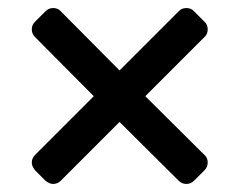

<svg xmlns="http://www.w3.org/2000/svg" viewBox="-20 -571 595 477"><path d="M67 -479Q59 -487 59 -498Q59 -509 67 -517L93 -543Q101 -551 112 -551Q124 -551 131 -543L277 -396L424 -543Q431 -551 443 -551Q455 -551 462 -543L488 -517Q496 -510 496 -498Q496 -486 488 -479L341 -332L488 -186Q496 -179 496 -167Q496 -156 488 -148L462 -122Q454 -114 443 -114Q432 -114 424 -122L277 -268L131 -122Q123 -114 112 -114Q103 -114 93 -122L67 -148Q59 -158 59 -167Q59 -178 67 -186L213 -332Z"/></svg>

Font: Rubik
Style: Regular
Weight: 400
Designer: Hubert & Fischer
Foundry: Hubert & Fischer
Version: Version 1.100